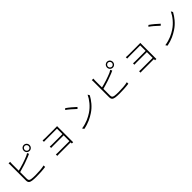

<svg xmlns="http://www.w3.org/2000/svg" viewBox="553 -2823 4893 4893"><g transform="rotate(-45 3000.0 -376.0)"><path d="M919 -690C919 -750 874 -796 815 -796C758 -796 716 -755 711 -700V-692V-690C711 -631 755 -584 815 -584C874 -584 919 -631 919 -690ZM744 -690C744 -729 776 -763 815 -763C854 -763 885 -729 885 -690C885 -651 854 -618 815 -618C779 -618 750 -645 745 -680L744 -689V-690ZM804 -15V-70C721 -48 581 -40 475 -40C423 -40 367 -43 334 -49C284 -59 262 -75 262 -131V-372C318 -387 386 -406 455 -429L465 -432C470 -434 475 -435 480 -437L495 -442C497 -442 498 -443 500 -444L510 -447C569 -467 626 -488 674 -508C702 -519 728 -532 751 -542L729 -591C707 -576 684 -564 656 -551C605 -529 542 -506 479 -485L469 -481C467 -481 465 -480 464 -480L454 -476C452 -476 450 -475 448 -475L438 -472C376 -452 315 -435 262 -423V-673C262 -701 264 -718 266 -738H210C214 -718 214 -698 214 -673V-120C214 -40 250 -15 321 -3C361 4 417 6 473 6C516 6 565 5 613 2H624C692 -2 758 -8 804 -15ZM711 -691V-692V-695C711 -697 711 -698 711 -700Z M1755 0V-503C1755 -517 1755 -527 1756 -535C1744 -535 1728 -534 1705 -534H1323C1302 -534 1251 -535 1236 -538V-489C1250 -489 1302 -491 1323 -491H1708V-295H1329C1297 -295 1269 -297 1255 -298V-249C1273 -250 1297 -251 1330 -251H1708V-43H1300C1266 -43 1239 -44 1223 -46V4C1239 4 1269 2 1301 2H1708V13C1708 25 1708 36 1708 44H1756C1756 30 1755 16 1755 0Z M2469 -513C2416 -565 2296 -666 2225 -713L2192 -679C2223 -659 2260 -630 2297 -599L2305 -592C2356 -549 2405 -504 2433 -476L2469 -513ZM2593 -158C2739 -252 2838 -385 2902 -502L2873 -553C2819 -436 2709 -291 2565 -198C2471 -137 2349 -71 2164 -43L2197 6C2379 -30 2494 -94 2593 -158Z M3919 -690C3919 -750 3874 -796 3815 -796C3758 -796 3716 -755 3711 -700V-692V-690C3711 -631 3755 -584 3815 -584C3874 -584 3919 -631 3919 -690ZM3744 -690C3744 -729 3776 -763 3815 -763C3854 -763 3885 -729 3885 -690C3885 -651 3854 -618 3815 -618C3779 -618 3750 -645 3745 -680L3744 -689V-690ZM3804 -15V-70C3721 -48 3581 -40 3475 -40C3423 -40 3367 -43 3334 -49C3284 -59 3262 -75 3262 -131V-372C3318 -387 3386 -406 3455 -429L3465 -432C3470 -434 3475 -435 3480 -437L3495 -442C3497 -442 3498 -443 3500 -444L3510 -447C3569 -467 3626 -488 3674 -508C3702 -519 3728 -532 3751 -542L3729 -591C3707 -576 3684 -564 3656 -551C3605 -529 3542 -506 3479 -485L3469 -481C3467 -481 3465 -480 3464 -480L3454 -476C3452 -476 3450 -475 3448 -475L3438 -472C3376 -452 3315 -435 3262 -423V-673C3262 -701 3264 -718 3266 -738H3210C3214 -718 3214 -698 3214 -673V-120C3214 -40 3250 -15 3321 -3C3361 4 3417 6 3473 6C3516 6 3565 5 3613 2H3624C3692 -2 3758 -8 3804 -15ZM3711 -691V-692V-695C3711 -697 3711 -698 3711 -700Z M4755 0V-503C4755 -517 4755 -527 4756 -535C4744 -535 4728 -534 4705 -534H4323C4302 -534 4251 -535 4236 -538V-489C4250 -489 4302 -491 4323 -491H4708V-295H4329C4297 -295 4269 -297 4255 -298V-249C4273 -250 4297 -251 4330 -251H4708V-43H4300C4266 -43 4239 -44 4223 -46V4C4239 4 4269 2 4301 2H4708V13C4708 25 4708 36 4708 44H4756C4756 30 4755 16 4755 0Z M5469 -513C5416 -565 5296 -666 5225 -713L5192 -679C5223 -659 5260 -630 5297 -599L5305 -592C5356 -549 5405 -504 5433 -476L5469 -513ZM5593 -158C5739 -252 5838 -385 5902 -502L5873 -553C5819 -436 5709 -291 5565 -198C5471 -137 5349 -71 5164 -43L5197 6C5379 -30 5494 -94 5593 -158Z"/></g></svg>

Font: Glow Sans SC Normal Light
Style: Regular
Weight: 300
Designer: Ryoko NISHIZUKA (kana, bopomofo & ideographs); Paul D. Hunt (Latin, Greek & Cyrillic); Sandoll Communications, Soo-young
Version: Version 0.93